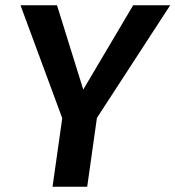

<svg xmlns="http://www.w3.org/2000/svg" viewBox="-20 -711 668 731"><path d="M349 -262 312 0H180L217 -261L58 -691H197L297 -370L487 -691H628Z"/></svg>

Font: FiraGO Medium
Style: Italic
Weight: 500
Italic angle: -8°
Designer: bBox Type GmbH
Foundry: bBox Type GmbH
Version: Version 1.001